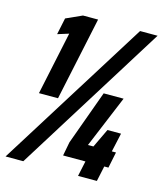

<svg xmlns="http://www.w3.org/2000/svg" viewBox="-116 -768 720 847"><g transform="rotate(15 244.0 -344.5)"><path d="M59 -308 120 -596 69 -580 85 -656 158 -689H227L146 -308ZM-11 0 419 -688H499L70 0ZM320 0 335 -70H233L245 -133L335 -381H426L327 -143H352L393 -229H455L436 -143H455L440 -70H421L406 0Z"/></g></svg>

Font: Saira ExtraCondensed Black
Style: Italic
Weight: 900
Width: 2
Italic angle: -12°
Designer: Hector Gatti with collaboration of the Omnibus-Type team
Foundry: Omnibus-Type
Version: Version 1.101